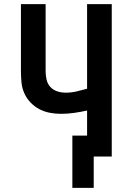

<svg xmlns="http://www.w3.org/2000/svg" viewBox="-20 -755 640 926"><path d="M329 151V-101H400V-222Q369 -215 337.5 -210.5Q306 -206 274 -206Q247 -206 220.5 -211Q194 -216 170 -228.5Q146 -241 127 -261Q108 -281 97 -306Q86 -331 83.5 -358Q81 -385 81 -412V-735H200V-412Q200 -392 204.5 -371.5Q209 -351 222.5 -336Q236 -321 256 -314.5Q276 -308 297 -308Q323 -308 349 -314Q375 -320 400 -327V-735H519V0H432V151Z"/></svg>

Font: Zed Sans Extended
Style: Bold
Weight: 700
Width: 7
Designer: Belleve Invis
Foundry: Belleve Invis
Version: Version 1.0.0; ttfautohint (v1.8.4)